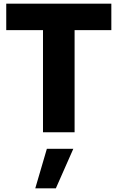

<svg xmlns="http://www.w3.org/2000/svg" viewBox="-20 -720 640 1045"><path d="M214 0V-556H14V-700H586V-556H386V0ZM172 305 235 90H379L284 305Z"/></svg>

Font: Red Hat Mono
Style: Regular
Weight: 300
Monospace: yes
Designer: Pentagram, MCKL
Foundry: Pentagram, MCKL
Version: Version 1.023